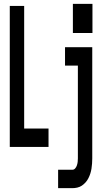

<svg xmlns="http://www.w3.org/2000/svg" viewBox="-20 -766 540 1001"><path d="M462 -594H360V-746H462ZM31 0V-735H106V-96H233V0ZM283 215V119H357Q366 119 372 112Q378 105 381 96Q384 87 385 78Q386 69 386 60V-424H319V-520H461V60Q461 73 460 86.5Q459 100 457 113Q455 126 451 138.5Q447 151 441 163Q435 175 426 185Q417 195 406.5 202Q396 209 383 212Q370 215 357 215Z"/></svg>

Font: Iosevka SS04
Style: Bold
Weight: 700
Monospace: yes
Designer: Belleve Invis
Foundry: Belleve Invis
Version: Version 19.0.0; ttfautohint (v1.8.4)